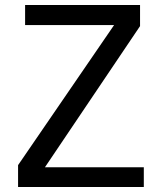

<svg xmlns="http://www.w3.org/2000/svg" viewBox="-20 -745 640 765"><path d="M52 -87 434.5 -645H80V-725H538V-641L159 -78.5H553V0H52Z"/></svg>

Font: JuliaMono
Style: Regular
Weight: 400
Monospace: yes
Designer: cormullion
Foundry: corm
Version: Version 0.055; ttfautohint (v1.8.4)